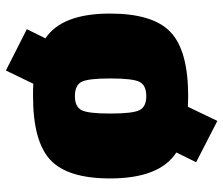

<svg xmlns="http://www.w3.org/2000/svg" viewBox="-73 -580 757 651"><g transform="rotate(90 305.5 -254.5)"><path d="M530 -541 497 -474Q585 -417 585 -249Q585 -105 522 -46.5Q459 12 306 12Q277 12 264 11L219 104L79 33L110 -30Q26 -86 26 -249Q26 -395 89 -454.5Q152 -514 306 -514L342 -513L390 -613ZM306 -130Q342 -130 353.5 -152.5Q365 -175 365 -249Q365 -326 353.5 -349Q342 -372 306 -372Q269 -372 257.5 -349Q246 -326 246 -249Q246 -175 257.5 -152.5Q269 -130 306 -130Z"/></g></svg>

Font: Exo 2.0 Black
Style: Regular
Weight: 900
Designer: Natanael Gama
Version: Version 1.001;PS 001.001;hotconv 1.0.70;makeotf.lib2.5.58329